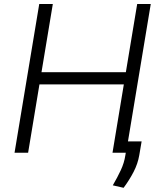

<svg xmlns="http://www.w3.org/2000/svg" viewBox="-20 -747 802 939"><path d="M51.1 0 171.9 -727.3H238.3L182.9 -393.8H595.5L650.9 -727.3H717.3L596.6 0H530.2L585.6 -334.2H172.9L117.5 0ZM672.6 -55.4 661.2 11.7Q654.1 53.6 633.5 93.4Q612.9 133.2 584.5 171.5L531.6 159.4Q554.3 120.7 570.8 85.2Q587.4 49.7 593 12.8L604.4 -55.4Z"/></svg>

Font: Inter Light  BETA
Style: Italic
Weight: 300
Italic angle: 9.39999°
Designer: Rasmus Andersson
Foundry: rsms
Version: Version 3.011;git-f93a4a705